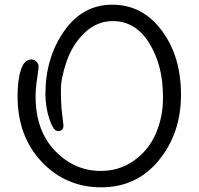

<svg xmlns="http://www.w3.org/2000/svg" viewBox="-20 -785 851 820"><path d="M462 -695Q394 -695 342 -645.5Q290 -596 265 -524Q240 -452 240 -401Q240 -350 243 -319Q246 -288 248.5 -270.5Q251 -253 251 -250Q251 -225 228 -225Q208 -225 191 -276.5Q174 -328 174 -384Q174 -537 253 -651Q332 -765 460 -765Q588 -765 670.5 -655Q753 -545 753 -380.5Q753 -216 658.5 -100.5Q564 15 412.5 15Q261 15 158 -94Q55 -203 55 -374Q55 -444 69.5 -487.5Q84 -531 113 -531Q127 -531 136 -521.5Q145 -512 145 -502Q145 -492 138.5 -449.5Q132 -407 132 -374Q132 -227 215 -141Q298 -55 410 -55Q491 -55 553.5 -100Q616 -145 646 -215.5Q676 -286 676 -364Q676 -369 676 -374Q676 -506 617.5 -600.5Q559 -695 462 -695Z"/></svg>

Font: Delius Swash Caps
Style: Regular
Weight: 400
Designer: Natalia Raices
Foundry: Natalia Raices
Version: Version 1.002